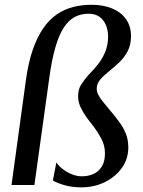

<svg xmlns="http://www.w3.org/2000/svg" viewBox="-20 -796 616 826"><path d="M91 -448Q101.5 -526 121 -582Q140.5 -638 166.8 -675.5Q193 -713 225.8 -735Q258.5 -757 296 -766.2Q333.5 -775.5 374.5 -775.5Q422.5 -775.5 460.8 -760.2Q499 -745 521.2 -714.8Q543.5 -684.5 543.5 -640.5Q543.5 -602.5 528.8 -575Q514 -547.5 492 -526.8Q470 -506 448 -488.5Q426 -471 411.2 -453.8Q396.5 -436.5 396 -414.5Q396 -401 403.8 -386.5Q411.5 -372 425.8 -354.8Q440 -337.5 459 -314.5Q477 -293 493.5 -270.8Q510 -248.5 521 -222Q532 -195.5 532 -162Q532 -112 504 -73.2Q476 -34.5 430.2 -12.2Q384.5 10 330.5 10Q289.5 10 257 0.5Q224.5 -9 207.5 -19.5L222.5 -97.5Q232 -82.5 249.8 -68.8Q267.5 -55 289.2 -46.2Q311 -37.5 331.5 -37.5Q360 -37.5 382.5 -47.8Q405 -58 418.2 -79.8Q431.5 -101.5 431.5 -136.5Q431.5 -171 415.2 -200.8Q399 -230.5 381 -254Q367.5 -270.5 352.2 -291.5Q337 -312.5 326.5 -335.2Q316 -358 316 -380.5Q316 -412 329.5 -432.8Q343 -453.5 362.5 -475.5Q385 -498 403.5 -522Q422 -546 433.5 -574.8Q445 -603.5 445 -639.5Q445 -664.5 436.2 -686.8Q427.5 -709 409 -723Q390.5 -737 361 -737Q328.5 -737 302 -723.2Q275.5 -709.5 254.5 -677.5Q233.5 -645.5 217.8 -590.8Q202 -536 191 -453.5L128 0H29.5Z"/></svg>

Font: Merriweather 60pt
Style: Italic
Weight: 400
Italic angle: -7.8°
Version: Version 2.101